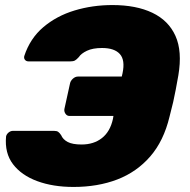

<svg xmlns="http://www.w3.org/2000/svg" viewBox="-20 -730 752 760"><path d="M271 10Q190 10 127.5 -13Q65 -36 31.5 -80Q-2 -124 4 -190Q6 -199 14 -205.5Q22 -212 31 -212H194Q205 -212 210.5 -208Q216 -204 222 -195Q229 -178 248 -168Q267 -158 303 -158Q351 -158 383.5 -183.5Q416 -209 427 -259L429 -271H255Q245 -271 239 -280Q233 -289 235 -299L257 -399Q259 -410 268.5 -418.5Q278 -427 289 -427H462L465 -440Q476 -492 454.5 -516Q433 -540 384 -540Q347 -540 324 -529Q301 -518 292 -504Q283 -494 276.5 -490.5Q270 -487 258 -487H93Q84 -487 79 -493Q74 -499 76 -508Q99 -578 151.5 -622.5Q204 -667 275 -688.5Q346 -710 425 -710Q519 -710 583 -679.5Q647 -649 674.5 -588Q702 -527 686 -432Q680 -399 675.5 -374.5Q671 -350 665.5 -326Q660 -302 651 -268Q628 -172 574.5 -110.5Q521 -49 444 -19.5Q367 10 271 10Z"/></svg>

Font: Rubik ExtraBold
Style: Italic
Weight: 800
Italic angle: -12°
Designer: Hubert and Fischer
Foundry: Hubert and Fischer
Version: Version 2.300;gftools[0.9.30]